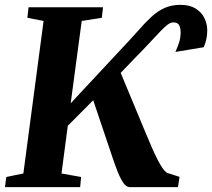

<svg xmlns="http://www.w3.org/2000/svg" viewBox="-28 -773 876 793"><path d="M-7.5 0 -2 -42 68.5 -56.5 152 -686.5 85 -699.5 90 -743H397.5L392.5 -699.5L309.5 -686.5L264 -346.5L478 -576Q515.5 -615.5 544 -648Q572.5 -680.5 598 -704Q623.5 -727.5 652 -740.2Q680.5 -753 717.5 -753Q755 -753 779.5 -738Q804 -723 816 -698.8Q828 -674.5 828 -647Q828 -628 824 -610.2Q820 -592.5 813.5 -578L696.5 -558.5Q703.5 -574 710.8 -594.8Q718 -615.5 718 -639Q718 -657 712 -668.8Q706 -680.5 687.5 -680.5Q677 -680.5 664.8 -671.5Q652.5 -662.5 635.5 -644.8Q618.5 -627 593.2 -599.8Q568 -572.5 531.5 -535.5L470.5 -472L571.5 -229Q587 -192 599.5 -163.2Q612 -134.5 623 -113.2Q634 -92 643.2 -78.8Q652.5 -65.5 661 -59.5L713.5 -42.5L707 0H508.5Q498.5 -0.5 490.2 -7.8Q482 -15 473.8 -29.8Q465.5 -44.5 456.5 -67.5Q447.5 -90.5 436.5 -123L357 -359L252 -253.5L226 -56.5L307 -42L303 0Z"/></svg>

Font: Merriweather 48pt ExtraBold
Style: Italic
Weight: 800
Italic angle: -7.8°
Version: Version 2.101